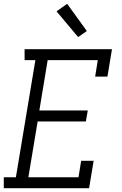

<svg xmlns="http://www.w3.org/2000/svg" viewBox="-25 -995 645 1015"><path d="M-5 0V-58H59L162 -677H105V-735H567L543 -590H478L492 -677H227L183 -411H439L429 -353H174L125 -58H390L404 -145H470L446 0ZM388 -799 274 -935 330 -975 434 -831Z"/></svg>

Font: Iosevka Slab LtExObl
Style: Regular
Weight: 300
Width: 7
Italic angle: -9°
Monospace: yes
Designer: Belleve Invis
Foundry: Belleve Invis
Version: Version 11.1.0; ttfautohint (v1.8.3)